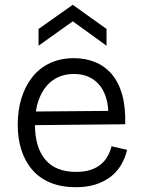

<svg xmlns="http://www.w3.org/2000/svg" viewBox="-20 -770 595 802"><path d="M297 12Q237 12 191.5 -6.5Q146 -25 115.5 -60Q85 -95 69.5 -143Q54 -191 54 -249Q54 -309 69.5 -359.5Q85 -410 115 -448Q145 -486 189 -506.5Q233 -527 289 -527Q337 -527 377.5 -510.5Q418 -494 447 -460Q476 -426 490.5 -374Q505 -322 503 -251L99 -247V-304L456 -307L432 -265Q436 -330 419 -373.5Q402 -417 368.5 -439Q335 -461 289 -461Q239 -461 202.5 -436Q166 -411 146 -363.5Q126 -316 126 -250Q126 -155 169 -103.5Q212 -52 298 -52Q332 -52 357 -60Q382 -68 400 -82.5Q418 -97 429 -116.5Q440 -136 446 -159L511 -144Q502 -107 484 -78Q466 -49 438.5 -29Q411 -9 376 1.5Q341 12 297 12ZM141 -579V-649L284 -750L425 -649V-579L284 -681Z"/></svg>

Font: Bricolage Grotesque Light
Style: Regular
Weight: 300
Designer: Mathieu Triay
Foundry: Atelier Triay
Version: Version 1.000;gftools[0.9.30]